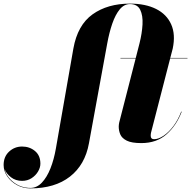

<svg xmlns="http://www.w3.org/2000/svg" viewBox="-220 -780 1064 1060"><path d="M445 -460H529.5L550 -540Q564 -595 566.8 -644.8Q569.5 -694.5 554 -726Q538.5 -757.5 497.5 -757.5Q465 -757.5 441 -728.2Q417 -699 400 -649.8Q383 -600.5 372 -540L271 11.5Q249.5 130 166.2 195Q83 260 -52 260Q-92.5 260 -126 241.8Q-159.5 223.5 -179.8 194Q-200 164.5 -200 131Q-200 85 -169.8 57Q-139.5 29 -98 29Q-56.5 29 -26.8 53.8Q3 78.5 3 123.5Q3 145 -10 167Q-23 189 -45.8 203.8Q-68.5 218.5 -98 218.5Q-133.5 218.5 -159.2 198.8Q-185 179 -194.5 154.5Q-184.5 196 -144.2 226.8Q-104 257.5 -52 257.5Q-16.5 257.5 11.2 228.2Q39 199 58.5 149.8Q78 100.5 88.5 40L185 -511.5Q208 -641.5 291 -700.8Q374 -760 497.5 -760Q583 -760 641.8 -730.5Q700.5 -701 725.2 -645.2Q750 -589.5 733.5 -511.5L720 -460H815V-457.5H719.5L614 -48.5Q612 -40.5 612 -30.5Q612 -11.5 630.5 -11.5Q655 -11.5 683.5 -30.8Q712 -50 737.8 -84.5Q763.5 -119 780.5 -164L783 -163Q754.5 -88 699.8 -39Q645 10 560 10Q506.5 10 479.8 -3.5Q453 -17 444.2 -37.8Q435.5 -58.5 435.5 -81Q435.5 -85 436.2 -91.8Q437 -98.5 438 -103L529 -457.5H445Z"/></svg>

Font: Bodoni* 72pt Fatface
Style: Italic
Weight: 900
Italic angle: -13°
Version: Version 2.3